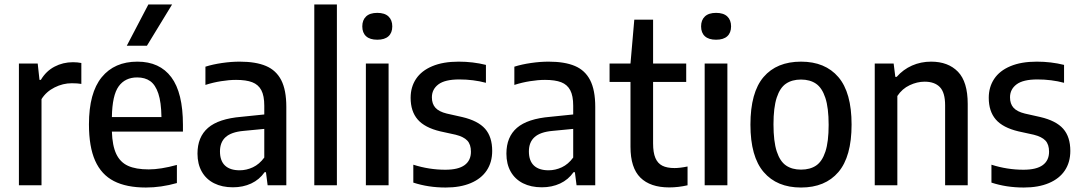

<svg xmlns="http://www.w3.org/2000/svg" viewBox="-20 -828 4830 858"><path d="M64.5 -544H148.5L156.5 -471H162.5Q186 -510.5 223.8 -530.2Q261.5 -550 306 -550Q326 -550 343.5 -546.5V-453Q326.5 -456 300.5 -456Q261 -456 223.8 -437.2Q186.5 -418.5 165.5 -385V0H64.5Z M797.5 -240H480Q482 -177 499.5 -140Q517 -103 552 -87Q587 -71 644.5 -71Q698 -71 770.5 -91V-10Q700 10 632 10Q545 10 489 -18.8Q433 -47.5 405.2 -109.8Q377.5 -172 377.5 -272.5Q377.5 -413 434.5 -482.8Q491.5 -552.5 594 -552.5Q693.5 -552.5 745.5 -483Q797.5 -413.5 797.5 -270ZM480 -305H701.5Q700.5 -371.5 687.5 -410.2Q674.5 -449 651.2 -465.5Q628 -482 593 -482Q539 -482 510.2 -442Q481.5 -402 480 -305ZM546.5 -623.5 643 -808H749L636.5 -623.5Z M1259.5 -350.5V0H1176L1168.5 -58.5H1162.5Q1139 -25 1102.5 -8Q1066 9 1021 9Q972.5 9 936.8 -9Q901 -27 881.8 -61Q862.5 -95 862.5 -141.5Q862.5 -216 909.8 -256.8Q957 -297.5 1058.5 -306L1161 -316.5V-355.5Q1161 -400 1147.8 -425Q1134.5 -450 1107.2 -460.5Q1080 -471 1035 -471Q1004 -471 968 -465.2Q932 -459.5 898 -448.5V-530Q931 -540.5 972.2 -546.5Q1013.5 -552.5 1051 -552.5Q1123 -552.5 1168.5 -533.2Q1214 -514 1236.8 -469.8Q1259.5 -425.5 1259.5 -350.5ZM1161 -124V-252L1067.5 -243Q1013.5 -238 988.2 -215.2Q963 -192.5 963 -151.5Q963 -109.5 985.5 -88.2Q1008 -67 1051 -67Q1081.5 -67 1110.2 -80.5Q1139 -94 1161 -124Z M1384.5 0V-808H1485.5V0Z M1615 0V-544H1716.5V0ZM1599 -710Q1599 -738.5 1616 -754.5Q1633 -770.5 1666 -770.5Q1699 -770.5 1716 -754.5Q1733 -738.5 1733 -710Q1733 -681.5 1716 -666Q1699 -650.5 1666 -650.5Q1633 -650.5 1616 -666Q1599 -681.5 1599 -710Z M1827 -12V-92Q1897.5 -69.5 1970 -69.5Q2028 -69.5 2056.2 -90.2Q2084.5 -111 2084.5 -150Q2084.5 -182.5 2068.2 -199.8Q2052 -217 2016 -226L1947.5 -241Q1878 -257.5 1846.5 -294Q1815 -330.5 1815 -391Q1815 -439 1839.2 -475.5Q1863.5 -512 1911.8 -532.2Q1960 -552.5 2029.5 -552.5Q2093.5 -552.5 2151.5 -538V-458Q2095 -473 2032.5 -473Q1968.5 -473 1939.2 -451Q1910 -429 1910 -393Q1910 -364 1925.8 -346.5Q1941.5 -329 1976.5 -320.5L2045.5 -305Q2116 -288.5 2147.8 -252.5Q2179.5 -216.5 2179.5 -153.5Q2179.5 -103 2155 -66.2Q2130.5 -29.5 2083.8 -9.8Q2037 10 1971.5 10Q1894 10 1827 -12Z M2640 -350.5V0H2556.5L2549 -58.5H2543Q2519.5 -25 2483 -8Q2446.5 9 2401.5 9Q2353 9 2317.2 -9Q2281.5 -27 2262.2 -61Q2243 -95 2243 -141.5Q2243 -216 2290.2 -256.8Q2337.5 -297.5 2439 -306L2541.5 -316.5V-355.5Q2541.5 -400 2528.2 -425Q2515 -450 2487.8 -460.5Q2460.5 -471 2415.5 -471Q2384.5 -471 2348.5 -465.2Q2312.5 -459.5 2278.5 -448.5V-530Q2311.5 -540.5 2352.8 -546.5Q2394 -552.5 2431.5 -552.5Q2503.5 -552.5 2549 -533.2Q2594.5 -514 2617.2 -469.8Q2640 -425.5 2640 -350.5ZM2541.5 -124V-252L2448 -243Q2394 -238 2368.8 -215.2Q2343.5 -192.5 2343.5 -151.5Q2343.5 -109.5 2366 -88.2Q2388.5 -67 2431.5 -67Q2462 -67 2490.8 -80.5Q2519.5 -94 2541.5 -124Z M3052.5 -84V0Q3011 9.5 2970.5 9.5Q2886 9.5 2841.8 -34.2Q2797.5 -78 2797.5 -172V-462H2704V-544H2797.5L2814.5 -740H2898.5V-544H3046.5V-462H2898.5V-187Q2898.5 -146 2908.8 -122Q2919 -98 2939.8 -87.5Q2960.5 -77 2994.5 -77Q3018.5 -77 3052.5 -84Z M3129 0V-544H3230.5V0ZM3113 -710Q3113 -738.5 3130 -754.5Q3147 -770.5 3180 -770.5Q3213 -770.5 3230 -754.5Q3247 -738.5 3247 -710Q3247 -681.5 3230 -666Q3213 -650.5 3180 -650.5Q3147 -650.5 3130 -666Q3113 -681.5 3113 -710Z M3333.5 -271Q3333.5 -415 3392.2 -483.8Q3451 -552.5 3559.5 -552.5Q3667.5 -552.5 3726.5 -483.5Q3785.5 -414.5 3785.5 -271.5Q3785.5 -128 3726.5 -59Q3667.5 10 3559.5 10Q3452 10 3392.8 -59Q3333.5 -128 3333.5 -271ZM3683 -270Q3683 -346.5 3668.2 -391Q3653.5 -435.5 3626.5 -454Q3599.5 -472.5 3559.5 -472.5Q3519.5 -472.5 3492.5 -454.2Q3465.5 -436 3451 -391.8Q3436.5 -347.5 3436.5 -272.5Q3436.5 -196 3451 -151.5Q3465.5 -107 3492.5 -88.5Q3519.5 -70 3559.5 -70Q3600 -70 3627 -88.2Q3654 -106.5 3668.5 -150.5Q3683 -194.5 3683 -270Z M3889 -544H3973.5L3981 -484.5H3987Q4016 -517.5 4055.5 -535Q4095 -552.5 4141 -552.5Q4217 -552.5 4260.8 -507.5Q4304.5 -462.5 4304.5 -363.5V0H4203.5V-357.5Q4203.5 -414.5 4180 -438.8Q4156.5 -463 4112 -463Q4078.5 -463 4045 -447.2Q4011.5 -431.5 3990 -399V0H3889Z M4410.5 -12V-92Q4481 -69.5 4553.5 -69.5Q4611.5 -69.5 4639.8 -90.2Q4668 -111 4668 -150Q4668 -182.5 4651.8 -199.8Q4635.5 -217 4599.5 -226L4531 -241Q4461.5 -257.5 4430 -294Q4398.5 -330.5 4398.5 -391Q4398.5 -439 4422.8 -475.5Q4447 -512 4495.2 -532.2Q4543.5 -552.5 4613 -552.5Q4677 -552.5 4735 -538V-458Q4678.5 -473 4616 -473Q4552 -473 4522.8 -451Q4493.5 -429 4493.5 -393Q4493.5 -364 4509.2 -346.5Q4525 -329 4560 -320.5L4629 -305Q4699.5 -288.5 4731.2 -252.5Q4763 -216.5 4763 -153.5Q4763 -103 4738.5 -66.2Q4714 -29.5 4667.2 -9.8Q4620.5 10 4555 10Q4477.5 10 4410.5 -12Z"/></svg>

Font: Encode Sans Semi Condensed Medium
Style: Regular
Weight: 500
Width: 4
Designer: Multiple Designers
Foundry: Impallari Type
Version: Version 2.000